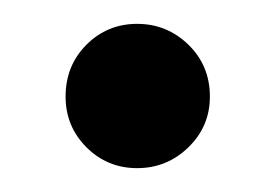

<svg xmlns="http://www.w3.org/2000/svg" viewBox="-20 -384 231 161"><path d="M95 -364Q70 -364 52.5 -346.5Q35 -329 35 -303Q35 -278 52.5 -260.5Q70 -243 95 -243Q120 -243 138 -260.5Q156 -278 156 -303Q156 -329 138 -346.5Q120 -364 95 -364Z"/></svg>

Font: Advent Pro
Style: Regular
Weight: 400
Designer: VivaRado, Andreas Kalpakidis
Foundry: VivaRado, Andreas Kalpakidis
Version: Version 3.000